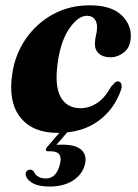

<svg xmlns="http://www.w3.org/2000/svg" viewBox="-20 -489 520 724"><path d="M307.5 -429.5Q275.5 -429.5 242.8 -383.5Q210 -337.5 198 -256Q185 -166 208.5 -123.5Q232 -81 283.5 -81Q317 -81 346.5 -100.8Q376 -120.5 398 -161Q407 -171.5 412.5 -177Q418 -182.5 425.5 -182Q433.5 -181.5 437.2 -173.5Q441 -165.5 436.5 -150.5Q412 -78 351 -33Q290 12 197 12Q102.5 12 56.2 -47Q10 -106 26.5 -212Q37 -283.5 76.8 -341.8Q116.5 -400 178.8 -434.5Q241 -469 318.5 -469Q399.5 -469 438.2 -431.8Q477 -394.5 473 -345Q470.5 -309.5 447 -291.2Q423.5 -273 396 -273Q368.5 -273 352.8 -287.2Q337 -301.5 338 -325.5Q338.5 -343 342 -355.5Q345.5 -368 346 -387Q346 -405 336.5 -417.2Q327 -429.5 307.5 -429.5ZM218 -4.5H246L193 57Q203 56.5 216.5 56.5Q266.5 56.5 287.8 77Q309 97.5 300 132Q290 169.5 254.8 192Q219.5 214.5 166.5 214.5Q123.5 214.5 100.5 200Q77.5 185.5 76.5 166Q79 152 92 151Q100.5 149.5 107 157.5Q120 184 152.5 184Q193 184 206 130Q218.5 81.5 172 81.5H161.5Q153.5 81.5 152.8 76.8Q152 72 158 65Z"/></svg>

Font: Fraunces 72pt S000
Style: Bold Italic
Weight: 700
Italic angle: -16°
Version: Version 1.000; ttfautohint (v1.8.3)